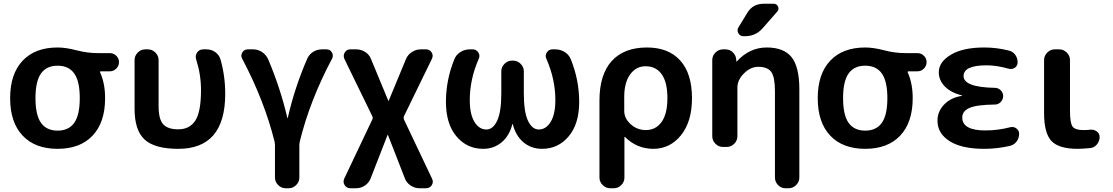

<svg xmlns="http://www.w3.org/2000/svg" viewBox="-20 -783 5928 1023"><path d="M375.5 -391.5Q346 -433 287 -433Q228 -433 198.5 -391.5Q169 -350 169 -260Q169 -170 198.5 -128.5Q228 -87 287 -87Q346 -87 375.5 -128.5Q405 -170 405 -260Q405 -350 375.5 -391.5ZM287 -530Q331 -530 388 -515Q445 -500 502 -500H565Q585 -500 599.5 -486Q614 -472 614 -452Q614 -432 599.5 -417.5Q585 -403 565 -403H519Q510 -403 514 -396Q540 -338 540 -260Q540 -131 473.5 -60.5Q407 10 287 10Q167 10 100.5 -60.5Q34 -131 34 -260Q34 -389 100.5 -459.5Q167 -530 287 -530Z M930 10Q804 10 750.5 -39.5Q697 -89 697 -203V-463Q697 -486 714 -503Q731 -520 754 -520H768Q791 -520 808 -503Q825 -486 825 -463V-217Q825 -149 849 -121.5Q873 -94 930 -94Q991 -94 1021 -141Q1051 -188 1051 -303Q1051 -386 1025 -467Q1019 -487 1030.5 -503.5Q1042 -520 1062 -520H1081Q1107 -520 1127.5 -505Q1148 -490 1155 -466Q1180 -378 1180 -283Q1180 10 930 10Z M1443 -28Q1389 -246 1270 -471Q1261 -487 1271 -503.5Q1281 -520 1300 -520H1329Q1355 -520 1376.5 -505.5Q1398 -491 1409 -467Q1475 -310 1511 -155Q1511 -153 1512 -153Q1513 -153 1513 -154Q1550 -316 1616 -468Q1626 -492 1647.5 -506Q1669 -520 1695 -520H1720Q1739 -520 1748.5 -503.5Q1758 -487 1749 -470Q1631 -248 1577 -28Q1575 -18 1575 -12V163Q1575 186 1558 203Q1541 220 1518 220H1502Q1479 220 1462 203Q1445 186 1445 163V-12Q1445 -16 1443 -28Z M1814 169 1964 -147Q1968 -155 1964 -163L1815 -469Q1807 -487 1817 -503.5Q1827 -520 1846 -520H1878Q1904 -520 1926 -506Q1948 -492 1957 -468L2049 -246Q2049 -245 2050 -245Q2051 -245 2051 -246L2143 -468Q2153 -492 2175 -506Q2197 -520 2222 -520H2250Q2270 -520 2280 -503.5Q2290 -487 2281 -469L2132 -163Q2129 -155 2132 -147L2282 169Q2291 187 2280.5 203.5Q2270 220 2250 220H2215Q2190 220 2168 205.5Q2146 191 2137 167L2047 -64Q2047 -65 2046 -65Q2045 -65 2045 -64L1955 167Q1946 191 1924.5 205.5Q1903 220 1877 220H1846Q1827 220 1816.5 203.5Q1806 187 1814 169Z M2554 10Q2468 10 2412 -56.5Q2356 -123 2356 -240Q2356 -357 2401 -468Q2411 -492 2433.5 -506Q2456 -520 2483 -520H2499Q2518 -520 2528.5 -503.5Q2539 -487 2531 -470Q2483 -361 2483 -250Q2483 -174 2508 -133.5Q2533 -93 2571 -93Q2607 -93 2629 -140Q2651 -187 2651 -285V-403Q2651 -426 2668 -443Q2685 -460 2708 -460H2714Q2737 -460 2754 -443Q2771 -426 2771 -403V-285Q2771 -187 2793 -140Q2815 -93 2851 -93Q2889 -93 2914 -133.5Q2939 -174 2939 -250Q2939 -361 2891 -470Q2883 -487 2893.5 -503.5Q2904 -520 2923 -520H2939Q2966 -520 2988.5 -506Q3011 -492 3021 -468Q3066 -357 3066 -240Q3066 -123 3010 -56.5Q2954 10 2868 10Q2811 10 2769.5 -24.5Q2728 -59 2712 -122Q2712 -123 2711 -123Q2710 -123 2710 -122Q2694 -59 2652.5 -24.5Q2611 10 2554 10Z M3306 -267V-192Q3306 -152 3340.5 -121Q3375 -90 3421 -90Q3474 -90 3505 -133Q3536 -176 3536 -260Q3536 -345 3505.5 -387.5Q3475 -430 3420 -430Q3369 -430 3337.5 -386.5Q3306 -343 3306 -267ZM3231 220Q3208 220 3191 203Q3174 186 3174 163V-247Q3174 -386 3239.5 -458Q3305 -530 3427 -530Q3542 -530 3604.5 -460.5Q3667 -391 3667 -260Q3667 -135 3608.5 -62.5Q3550 10 3461 10Q3374 10 3310 -53Q3309 -54 3308 -54Q3307 -54 3307 -53V163Q3307 186 3290.5 203Q3274 220 3251 220Z M3832 0Q3809 0 3792 -17Q3775 -34 3775 -57V-463Q3775 -486 3792 -503Q3809 -520 3832 -520H3845Q3869 -520 3885.5 -503.5Q3902 -487 3903 -463V-456Q3903 -455 3904 -455Q3905 -455 3906 -456Q3974 -530 4065 -530Q4156 -530 4197.5 -478.5Q4239 -427 4239 -307V163Q4239 186 4222 203Q4205 220 4182 220H4165Q4142 220 4125.5 203Q4109 186 4109 163V-297Q4109 -372 4089.5 -399.5Q4070 -427 4020 -427Q3979 -427 3944 -392Q3909 -357 3909 -317V-57Q3909 -34 3892 -17Q3875 0 3852 0ZM4102 -763Q4119 -763 4125.5 -748Q4132 -733 4121 -721L4043 -632Q4006 -590 3949 -590H3942Q3923 -590 3914 -606Q3905 -622 3915 -638L3962 -715Q3991 -763 4049 -763Z M4678.5 -391.5Q4649 -433 4590 -433Q4531 -433 4501.5 -391.5Q4472 -350 4472 -260Q4472 -170 4501.5 -128.5Q4531 -87 4590 -87Q4649 -87 4678.5 -128.5Q4708 -170 4708 -260Q4708 -350 4678.5 -391.5ZM4590 -530Q4634 -530 4691 -515Q4748 -500 4805 -500H4868Q4888 -500 4902.5 -486Q4917 -472 4917 -452Q4917 -432 4902.5 -417.5Q4888 -403 4868 -403H4822Q4813 -403 4817 -396Q4843 -338 4843 -260Q4843 -131 4776.5 -60.5Q4710 10 4590 10Q4470 10 4403.5 -60.5Q4337 -131 4337 -260Q4337 -389 4403.5 -459.5Q4470 -530 4590 -530Z M5224 10Q5104 10 5039.5 -31Q4975 -72 4975 -140Q4975 -189 5010.5 -226Q5046 -263 5104 -272Q5106 -272 5106 -273Q5106 -275 5104 -275Q5045 -290 5013.5 -323Q4982 -356 4982 -398Q4982 -453 5046.5 -491.5Q5111 -530 5224 -530Q5290 -530 5354 -514Q5376 -509 5389 -491.5Q5402 -474 5402 -451Q5402 -432 5387 -422Q5372 -412 5354 -417Q5290 -435 5237 -435Q5114 -435 5114 -378Q5114 -318 5281 -315Q5299 -315 5312 -302Q5325 -289 5325 -271Q5325 -253 5312 -239.5Q5299 -226 5281 -226Q5184 -225 5145.5 -208Q5107 -191 5107 -157Q5107 -88 5230 -88Q5297 -88 5362 -105Q5380 -110 5395 -99Q5410 -88 5410 -70Q5410 -47 5396.5 -29Q5383 -11 5362 -6Q5294 10 5224 10Z M5722 10Q5622 10 5582.5 -31.5Q5543 -73 5543 -180V-463Q5543 -486 5560 -503Q5577 -520 5600 -520H5624Q5647 -520 5664 -503Q5681 -486 5681 -463V-193Q5681 -128 5694.5 -109Q5708 -90 5752 -90Q5776 -90 5788 -92Q5808 -94 5823.5 -83Q5839 -72 5839 -53Q5839 -31 5824.5 -13.5Q5810 4 5789 6Q5745 10 5722 10Z"/></svg>

Font: Rounded Mplus 1c Bold
Style: Bold
Weight: 700
Version: Version 1.059.20150529